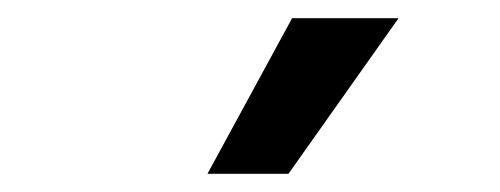

<svg xmlns="http://www.w3.org/2000/svg" viewBox="-20 -771 549 211"><path d="M418 -751 297 -580H208L301 -751Z"/></svg>

Font: Museo Sans Medium
Style: Regular
Weight: 500
Designer: Jos Buivenga
Foundry: Jos Buivenga & Rosetta Type Foundry (extension, remastering)
Version: Version 3.600;PS 1.000;hotconv 1.0.88;makeotf.lib2.5.647800;